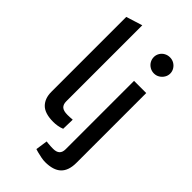

<svg xmlns="http://www.w3.org/2000/svg" viewBox="-294 -848 1136 1136"><g transform="rotate(45 273.5 -280.5)"><path d="M204 7Q133 7 101.5 -24.5Q70 -56 70 -111V-738L172 -770V-134Q172 -108 186 -95Q200 -82 234 -82Q243 -82 253.5 -82.5Q264 -83 276 -84L274 -6Q257 1 238.5 4Q220 7 204 7ZM337 209Q323 209 304.5 205.5Q286 202 267 197L247 191L258 116L275 118Q285 119 296 119.5Q307 120 316 120Q343 120 356.5 107.5Q370 95 370 69V-503H472V81Q472 146 439 177.5Q406 209 337 209ZM422 -617Q403 -617 387 -626.5Q371 -636 362 -651.5Q353 -667 353 -686Q353 -703 362 -718.5Q371 -734 387 -743Q403 -752 422 -752Q441 -752 456.5 -743Q472 -734 481.5 -718.5Q491 -703 491 -685Q491 -667 481.5 -651.5Q472 -636 456.5 -626.5Q441 -617 422 -617Z"/></g></svg>

Font: REM
Style: Regular
Weight: 400
Designer: Octavio Pardo
Foundry: Ashler Design
Version: Version 1.005;gftools[0.9.28]